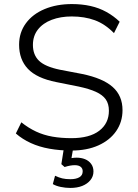

<svg xmlns="http://www.w3.org/2000/svg" viewBox="-20 -733 677 945"><path d="M331 8Q274 8 223.5 -1Q173 -10 131.5 -29Q90 -48 58 -76L85 -131Q120 -103 157.5 -85.5Q195 -68 238 -60.5Q281 -53 331 -53Q421 -53 468.5 -89.5Q516 -126 516 -188Q516 -222 500.5 -244Q485 -266 452 -281Q419 -296 367 -307L257 -329Q161 -348 117.5 -394Q74 -440 74 -513Q74 -573 107.5 -618.5Q141 -664 200 -688.5Q259 -713 334 -713Q383 -713 425.5 -703.5Q468 -694 504 -674Q540 -654 569 -626L541 -570Q497 -615 446.5 -633.5Q396 -652 333 -652Q278 -652 234.5 -635.5Q191 -619 166.5 -587.5Q142 -556 142 -512Q142 -463 172 -434Q202 -405 274 -390L384 -369Q486 -348 534.5 -305Q583 -262 583 -191Q583 -133 552 -88Q521 -43 464.5 -17.5Q408 8 331 8ZM326 192Q302 192 278.5 187Q255 182 240 173L251 132Q270 141 286.5 145Q303 149 327 149Q354 149 370.5 139.5Q387 130 387 110Q387 96 377 88Q367 80 348 80Q338 80 326 82Q314 84 298 89L282 75L297 -20H343L330 56L308 50Q320 47 333 45Q346 43 357 43Q380 43 398.5 50.5Q417 58 428.5 73.5Q440 89 440 111Q440 135 425 153.5Q410 172 385 182Q360 192 326 192Z"/></svg>

Font: Nunito Sans 9pt Light
Style: Regular
Weight: 300
Version: Version 3.101;gftools[0.9.27]